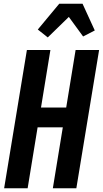

<svg xmlns="http://www.w3.org/2000/svg" viewBox="-20 -1001 547 1021"><path d="M2 0 123 -735H248L198 -429H332L382 -735H507L386 0H261L314 -324H180L127 0ZM234 -802 181 -844 295 -981H419L484 -839L422 -807L346 -911Z"/></svg>

Font: Iosevka Term Curly Extrabold
Style: Italic
Weight: 800
Italic angle: -9°
Designer: Belleve Invis
Foundry: Belleve Invis
Version: Version 32.3.0